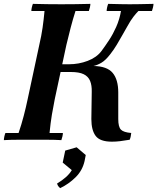

<svg xmlns="http://www.w3.org/2000/svg" viewBox="-27 -722 813 992"><path d="M-7 2Q-7 -6 -4.5 -17Q-2 -28 1 -35H69Q84 -79 95.5 -123Q107 -167 116 -210L176 -490Q187 -537 193 -579Q199 -621 203 -665H135Q135 -673 137.5 -684Q140 -695 143 -702Q177 -701 216.5 -700.5Q256 -700 290 -700Q325 -700 365 -700.5Q405 -701 440 -702Q440 -695 437.5 -684Q435 -673 432 -665H363Q349 -621 338 -578.5Q327 -536 316 -490L256 -210Q248 -171 241 -129Q234 -87 229 -35H298Q298 -28 295.5 -17Q293 -6 290 2Q256 0 216 0Q176 0 141 0Q107 0 67.5 0Q28 0 -7 2ZM551 10Q490 10 467.5 -19.5Q445 -49 445 -107L447 -247Q448 -281 438.5 -304Q429 -327 405.5 -338.5Q382 -350 339 -350H260L268 -390H330Q380 -390 426 -407.5Q472 -425 497 -458Q517 -485 537 -515.5Q557 -546 573 -582Q582 -602 588.5 -624Q595 -646 598 -665H524Q524 -673 526.5 -684Q529 -695 532 -702Q573 -701 598.5 -700.5Q624 -700 643 -700Q663 -700 693 -700.5Q723 -701 766 -702Q766 -695 763.5 -684Q761 -673 758 -665H688Q677 -654 662.5 -635.5Q648 -617 631 -586Q620 -567 606 -542Q592 -517 576.5 -491Q561 -465 542 -441Q518 -410 496.5 -397.5Q475 -385 456 -381Q526 -380 555 -345.5Q584 -311 584 -244V-107Q584 -66 598 -52Q612 -38 651 -35Q650 -27 648.5 -18Q647 -9 643 0Q613 5 592.5 7.5Q572 10 551 10ZM369 39 416 79 410 110Q399 159 363.5 194Q328 229 284 250Q271 240 268 226Q293 211 312.5 194Q332 177 344 157L297 118L310 56Z"/></svg>

Font: Poltawski Nowy SemiBold
Style: Italic
Weight: 600
Italic angle: -12°
Version: Version 1.001;gftools[0.9.25]